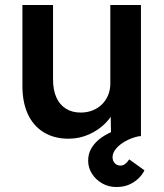

<svg xmlns="http://www.w3.org/2000/svg" viewBox="-20 -547 658 771"><path d="M70 -202V-527H193V-228Q193 -186 206 -156.5Q219 -127 244 -111Q269 -95 304 -95Q330 -95 351.5 -103.5Q373 -112 389 -127.5Q405 -143 414 -164.5Q423 -186 423 -211V-527H546V0H426L424 -110L446 -122Q434 -84 405.5 -54.5Q377 -25 338 -7.5Q299 10 255 10Q198 10 156 -15.5Q114 -41 92 -88.5Q70 -136 70 -202ZM334 98Q334 73 345 52Q356 31 377 13.5Q398 -4 429.5 -18Q461 -32 502 -43L538 0Q509 6 484.5 19.5Q460 33 446 50Q432 67 432 84Q432 99 441 108.5Q450 118 464 118Q474 118 482.5 111.5Q491 105 499 93L560 137Q552 154 536 169.5Q520 185 498 194.5Q476 204 447 204Q416 204 390.5 189.5Q365 175 349.5 151Q334 127 334 98Z"/></svg>

Font: Our Lexend Medium
Style: Regular
Weight: 500
Designer: Bonnie Shaver-Troup, Thomas Jockin
Foundry: Lexend
Version: Version 1.007